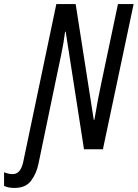

<svg xmlns="http://www.w3.org/2000/svg" viewBox="-127 -734 677 944"><path d="M62 72 153 -366Q159 -395 172.5 -458Q186 -521 193 -578H196L286 0H379L530 -714H453L372 -330Q365 -298 355.5 -248.5Q346 -199 337 -145H334L245 -714H150L-13 63Q-26 122 -64 122Q-85 122 -107 113V180Q-96 185 -84.5 187.5Q-73 190 -55 190Q-1 190 25.5 155Q52 120 62 72Z"/></svg>

Font: Noto Sans Display Condensed
Style: Italic
Weight: 400
Width: 3
Designer: Monotype Design team
Foundry: Monotype Imaging Inc.
Version: 1.000